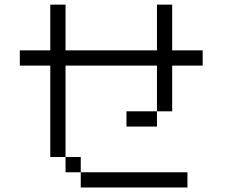

<svg xmlns="http://www.w3.org/2000/svg" viewBox="-20 -887 1040 840"><path d="M733.3 -866.7V-666.7H866.7V-600H733.3V-400H666.7V-600H266.7V-200H200V-600H66.7V-666.7H200V-866.7H266.7V-666.7H666.7V-866.7ZM266.7 -133.3V-200H333.3V-133.3ZM533.3 -333.3V-400H666.7V-333.3ZM800 -133.3V-66.7H333.3V-133.3Z"/></svg>

Font: Galmuri14 Regular
Style: Regular
Weight: 400
Designer: Lee Minseo (quiple)
Version: Version 2.399;hotconv 1.1.1;makeotfexe 2.6.0 DEVELOPMENT